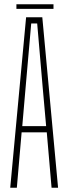

<svg xmlns="http://www.w3.org/2000/svg" viewBox="-20 -881 320 901"><path d="M28 0 102.5 -800H178.5L252.5 0H222L199.5 -260H81.5L59 0ZM84.5 -289H196.5L181 -463L154.5 -771H126.5L99.5 -462.5ZM57 -861H231V-839.5H57Z"/></svg>

Font: Big Shoulders Display ExtraLight
Style: Regular
Weight: 250
Designer: Patric King
Foundry: XO Type Co
Version: Version 2.002